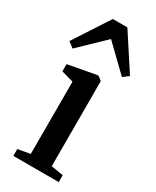

<svg xmlns="http://www.w3.org/2000/svg" viewBox="-224 -875 758 932"><g transform="rotate(30 155.0 -408.5)"><path d="M28 0V-38.5L96.5 -50.5V-455.5L29 -474.5V-515L183 -543.5H192.5L214 -526.5L214.5 -50L282.5 -38.5V0ZM16.5 -595 -15 -619 114 -817H195.5L324.5 -619L293 -595L155 -728.5Z"/></g></svg>

Font: Merriweather 72pt SemiBold
Style: Regular
Weight: 600
Version: Version 2.100